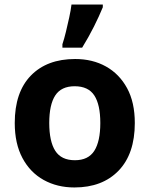

<svg xmlns="http://www.w3.org/2000/svg" viewBox="-20 -816 659 846"><path d="M574 -274Q574 -138 502.5 -64Q431 10 308 10Q232 10 172.5 -23Q113 -56 79 -119.5Q45 -183 45 -274Q45 -410 116 -483Q187 -556 311 -556Q388 -556 447 -523Q506 -490 540 -427.5Q574 -365 574 -274ZM197 -274Q197 -193 223.5 -151.5Q250 -110 310 -110Q369 -110 395.5 -151.5Q422 -193 422 -274Q422 -355 395.5 -395.5Q369 -436 309 -436Q250 -436 223.5 -395.5Q197 -355 197 -274ZM255 -606V-621Q263 -645 270.5 -676Q278 -707 285 -739Q292 -771 295 -796H433V-784Q417 -745 394 -699Q371 -653 342 -606Z"/></svg>

Font: Noto Sans IKEA
Style: Bold
Weight: 600
Designer: Monotype Design Team
Foundry: Monotype Imaging Inc.
Version: Version 2.001